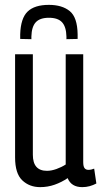

<svg xmlns="http://www.w3.org/2000/svg" viewBox="-20 -759 416 789"><path d="M145 10Q101 10 71.5 -18Q42 -46 42 -112V-536H115V-123Q115 -57 173 -57Q191 -57 212 -64.5Q233 -72 250 -83V-536H322V-93Q322 -75 327.5 -68Q333 -61 343 -61Q355 -61 367 -66L376 -5Q363 2 348.5 6Q334 10 318 10Q273 10 258 -27Q233 -10 204.5 0Q176 10 145 10ZM181 -739Q235 -739 266.5 -713.5Q298 -688 299 -618Q299 -608 299 -599L253 -598Q253 -601 253 -603.5Q253 -606 253 -609Q252 -649 235 -667.5Q218 -686 181 -686Q144 -686 127 -667.5Q110 -649 109 -609Q109 -603 109 -598L63 -599Q63 -604 63 -608.5Q63 -613 63 -618Q65 -684 93.5 -711.5Q122 -739 181 -739Z"/></svg>

Font: Georama Condensed
Style: Regular
Weight: 400
Width: 3
Designer: Jean-Baptiste Levee
Foundry: Production Type
Version: Version 1.000